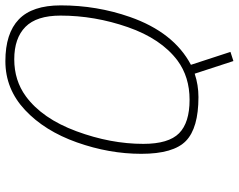

<svg xmlns="http://www.w3.org/2000/svg" viewBox="-107 -642 888 714"><g transform="rotate(-90 337.0 -285.0)"><path d="M333 9Q218 9 170 -37.5Q122 -84 122 -203.5Q122 -323 164.5 -443Q207 -563 285 -636Q363 -709 466.5 -709Q570 -709 622 -659Q674 -609 674 -503Q674 -369 631 -246Q574 -83 453 -19L501 128L467 139L420 -5Q378 9 333 9ZM469 -69Q550 -130 593 -253.5Q636 -377 636 -504Q636 -593 594 -634.5Q552 -676 473.5 -676Q395 -676 336 -633Q253 -572 206 -445Q159 -318 159 -196Q159 -102 198.5 -63Q238 -24 323 -24Q408 -24 469 -69Z"/></g></svg>

Font: Titillium Web ExtraLight
Style: Italic
Weight: 275
Italic angle: -13°
Version: Version 1.002;PS 57.000;hotconv 1.0.70;makeotf.lib2.5.55311